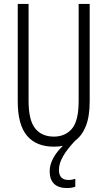

<svg xmlns="http://www.w3.org/2000/svg" viewBox="-20 -800 544 974"><path d="M279 62Q279 113 328 113Q338 113 347.5 111Q357 109 362 107V147Q345 154 319 154Q277 154 254.5 132.5Q232 111 232 69Q232 35 250.5 1.5Q269 -32 299 -60Q278 -56 253 -56Q164 -56 117 -111.5Q70 -167 70 -286V-780H125V-288Q125 -190 158.5 -148.5Q192 -107 253 -107Q311 -107 345 -147Q379 -187 379 -288V-780H435V-287Q435 -209 415.5 -160.5Q396 -112 362 -87Q321 -44 300 -7.5Q279 29 279 62Z"/></svg>

Font: Noto Sans Malayalam UI ExtraCondensed Light
Style: Regular
Weight: 300
Width: 2
Designer: Jelle Bosma - Monotype Design Team
Foundry: Monotype Imaging Inc.
Version: Version 2.104; ttfautohint (v1.8.4.7-5d5b)